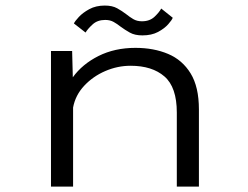

<svg xmlns="http://www.w3.org/2000/svg" viewBox="-20 -688 915 708"><path d="M168 0V-500H246L248.5 -403Q283.5 -451.5 343.2 -481.5Q403 -511.5 479.5 -511.5Q547 -511.5 599.8 -489.2Q652.5 -467 683 -417.2Q713.5 -367.5 713.5 -284.5V0H632V-273Q632 -366.5 586.5 -406Q541 -445.5 461.5 -445.5Q413.5 -445.5 368.2 -426Q323 -406.5 290.5 -371.8Q258 -337 249.5 -291.5V0ZM505 -557.5Q477 -557.5 458.8 -567.8Q440.5 -578 425 -589.5Q412.5 -599.5 399.2 -607Q386 -614.5 368 -614.5Q339.5 -614.5 321.5 -598Q303.5 -581.5 295.5 -568L252.5 -601.5Q256 -609.5 270.5 -625.2Q285 -641 309.2 -654.2Q333.5 -667.5 366.5 -667.5Q394 -667.5 412 -657.5Q430 -647.5 445 -636Q458 -625.5 471.5 -617.5Q485 -609.5 503.5 -609.5Q532 -609.5 549.8 -626.2Q567.5 -643 574.5 -656.5L617 -622.5Q614 -614 600.2 -598.5Q586.5 -583 562.8 -570.2Q539 -557.5 505 -557.5Z"/></svg>

Font: Trispace SemiExpanded Light
Style: Regular
Weight: 300
Width: 6
Designer: Tyler Finck
Foundry: Etcetera Type Company
Version: Version 1.210; ttfautohint (v1.8.3)